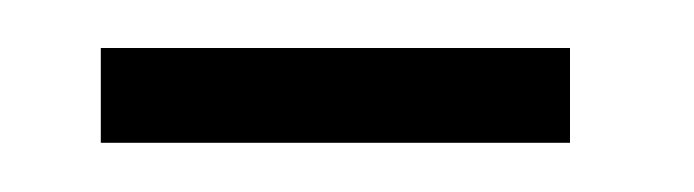

<svg xmlns="http://www.w3.org/2000/svg" viewBox="-20 -708 289 80"><path d="M22 -648.5V-688H217.5V-648.5Z"/></svg>

Font: Anybody Condensed Medium
Style: Regular
Weight: 500
Width: 3
Designer: Tyler Finck
Foundry: Etcetera Type Company
Version: Version 1.010; ttfautohint (v1.8.3) -l 8 -r 50 -G 200 -x 14 